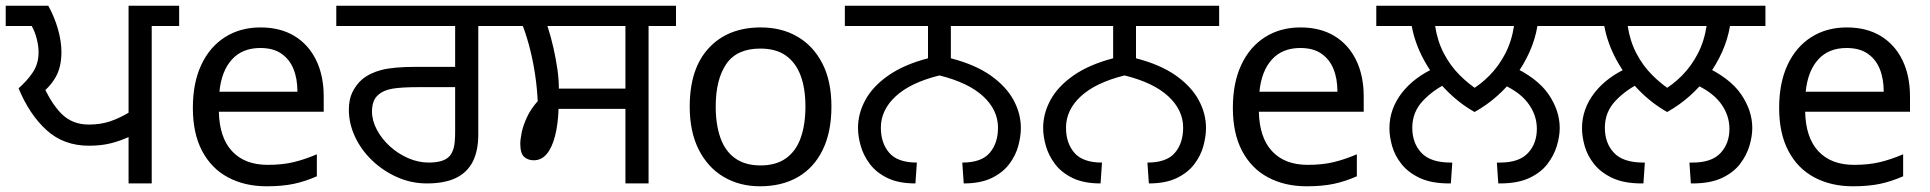

<svg xmlns="http://www.w3.org/2000/svg" viewBox="-27 -642 6756 672"><path d="M423 0V-180L429 -165Q395 -149 361 -140.5Q327 -132 284 -132Q196 -132 136 -186.5Q76 -241 38 -333Q68 -359 88 -389Q108 -419 108 -459Q108 -481 101.5 -506.5Q95 -532 84 -551H-7V-622H142Q164 -582 176 -539.5Q188 -497 188 -460Q188 -407 167.5 -371.5Q147 -336 114 -313L118 -357Q150 -282 188 -244Q226 -206 284 -206Q325 -206 359 -217.5Q393 -229 429 -251L423 -240V-622H600V-551H504V0Z M885 -546Q954 -546 1003.5 -516Q1053 -486 1079.5 -431.5Q1106 -377 1106 -304V-251H739Q741 -160 785.5 -112.5Q830 -65 910 -65Q961 -65 1000.5 -74.5Q1040 -84 1082 -102V-25Q1041 -7 1001 1.5Q961 10 906 10Q830 10 771.5 -21Q713 -52 680.5 -113.5Q648 -175 648 -264Q648 -352 677.5 -415Q707 -478 760.5 -512Q814 -546 885 -546ZM884 -474Q821 -474 784.5 -433.5Q748 -393 741 -321H1014Q1014 -367 1000 -401Q986 -435 957.5 -454.5Q929 -474 884 -474Z M1467 0Q1413 0 1364 -21.5Q1315 -43 1276.5 -79.5Q1238 -116 1216 -162.5Q1194 -209 1194 -258Q1194 -294 1206.5 -319.5Q1219 -345 1239 -363Q1266 -386 1307.5 -397Q1349 -408 1429 -408H1566V-551H1150V-622H1743V-551H1647V-172Q1647 -114 1627.5 -76Q1608 -38 1568.5 -19Q1529 0 1467 0ZM1474 -73Q1497 -73 1516 -78Q1535 -83 1547 -96Q1556 -107 1561 -124.5Q1566 -142 1566 -183V-337H1439Q1377 -337 1346 -331.5Q1315 -326 1298 -311Q1285 -300 1280 -285Q1275 -270 1275 -252Q1275 -220 1292 -188Q1309 -156 1337.5 -130Q1366 -104 1401.5 -88.5Q1437 -73 1474 -73Z M2162 0V-261H1928Q1926 -206 1915.5 -165.5Q1905 -125 1886.5 -103Q1868 -81 1841 -81Q1821 -81 1807.5 -93Q1794 -105 1794 -139Q1794 -154 1799 -178.5Q1804 -203 1817.5 -232Q1831 -261 1855 -288Q1853 -331 1846.5 -376.5Q1840 -422 1829 -466.5Q1818 -511 1803 -551H1729V-622H2339V-551H2243V0ZM1929 -332H2162V-551H1889Q1902 -511 1910.5 -472.5Q1919 -434 1924 -399Q1929 -364 1929 -332Z M2883 -269Q2883 -180 2852.5 -117.5Q2822 -55 2766 -22.5Q2710 10 2633 10Q2562 10 2506.5 -22.5Q2451 -55 2419 -117.5Q2387 -180 2387 -269Q2387 -402 2454 -474Q2521 -546 2636 -546Q2709 -546 2764.5 -513.5Q2820 -481 2851.5 -419.5Q2883 -358 2883 -269ZM2478 -269Q2478 -206 2494.5 -159.5Q2511 -113 2546 -88Q2581 -63 2635 -63Q2689 -63 2724 -88Q2759 -113 2775.5 -159.5Q2792 -206 2792 -269Q2792 -333 2775 -378Q2758 -423 2723.5 -447.5Q2689 -472 2634 -472Q2552 -472 2515 -418Q2478 -364 2478 -269Z M3177 0Q3118 0 3079 -19Q3040 -38 3017.5 -68Q2995 -98 2985.5 -131.5Q2976 -165 2976 -194Q2976 -245 3002 -292.5Q3028 -340 3082.5 -378Q3137 -416 3221 -438V-551H2930V-622H3592V-551H3301V-438Q3386 -416 3440 -378Q3494 -340 3520 -292.5Q3546 -245 3546 -194Q3546 -165 3537 -131.5Q3528 -98 3505.5 -68Q3483 -38 3444 -19Q3405 0 3346 0L3341 -73Q3408 -73 3437 -107Q3466 -141 3466 -195Q3466 -257 3414 -305Q3362 -353 3261 -378Q3160 -353 3108 -305Q3056 -257 3056 -195Q3056 -141 3085.5 -107Q3115 -73 3182 -73Z M3825 0Q3766 0 3727 -19Q3688 -38 3665.5 -68Q3643 -98 3633.5 -131.5Q3624 -165 3624 -194Q3624 -245 3650 -292.5Q3676 -340 3730.5 -378Q3785 -416 3869 -438V-551H3578V-622H4240V-551H3949V-438Q4034 -416 4088 -378Q4142 -340 4168 -292.5Q4194 -245 4194 -194Q4194 -165 4185 -131.5Q4176 -98 4153.5 -68Q4131 -38 4092 -19Q4053 0 3994 0L3989 -73Q4056 -73 4085 -107Q4114 -141 4114 -195Q4114 -257 4062 -305Q4010 -353 3909 -378Q3808 -353 3756 -305Q3704 -257 3704 -195Q3704 -141 3733.5 -107Q3763 -73 3830 -73Z M4525 -546Q4594 -546 4643.5 -516Q4693 -486 4719.5 -431.5Q4746 -377 4746 -304V-251H4379Q4381 -160 4425.5 -112.5Q4470 -65 4550 -65Q4601 -65 4640.5 -74.5Q4680 -84 4722 -102V-25Q4681 -7 4641 1.5Q4601 10 4546 10Q4470 10 4411.5 -21Q4353 -52 4320.5 -113.5Q4288 -175 4288 -264Q4288 -352 4317.5 -415Q4347 -478 4400.5 -512Q4454 -546 4525 -546ZM4524 -474Q4461 -474 4424.5 -433.5Q4388 -393 4381 -321H4654Q4654 -367 4640 -401Q4626 -435 4597.5 -454.5Q4569 -474 4524 -474Z M5134 -250Q5079 -281 5033 -328.5Q4987 -376 4956 -433.5Q4925 -491 4914 -551H4790V-622H5478V-551H5354Q5346 -504 5326.5 -460.5Q5307 -417 5278.5 -378Q5250 -339 5213.5 -306.5Q5177 -274 5134 -250ZM5272 -551H4996Q5004 -498 5026.5 -455Q5049 -412 5082 -379Q5115 -346 5153 -322L5115 -323Q5154 -345 5186.5 -378Q5219 -411 5241.5 -454.5Q5264 -498 5272 -551ZM4836 -193Q4836 -261 4880 -317.5Q4924 -374 5003 -408L5043 -353Q4991 -329 4953.5 -289.5Q4916 -250 4916 -195Q4916 -141 4948 -107Q4980 -73 5051 -73H5056L5051 0H5045Q4983 0 4942.5 -19Q4902 -38 4878.5 -67.5Q4855 -97 4845.5 -130.5Q4836 -164 4836 -193ZM5432 -194Q5432 -165 5422 -131.5Q5412 -98 5389 -68Q5366 -38 5325.5 -19Q5285 0 5223 0H5217L5212 -73H5223Q5290 -73 5321 -106.5Q5352 -140 5352 -191Q5352 -241 5319.5 -283Q5287 -325 5218 -353L5261 -412Q5353 -370 5392.5 -312.5Q5432 -255 5432 -194Z M5808 -250Q5753 -281 5707 -328.5Q5661 -376 5630 -433.5Q5599 -491 5588 -551H5464V-622H6152V-551H6028Q6020 -504 6000.5 -460.5Q5981 -417 5952.5 -378Q5924 -339 5887.5 -306.5Q5851 -274 5808 -250ZM5946 -551H5670Q5678 -498 5700.5 -455Q5723 -412 5756 -379Q5789 -346 5827 -322L5789 -323Q5828 -345 5860.5 -378Q5893 -411 5915.5 -454.5Q5938 -498 5946 -551ZM5510 -193Q5510 -261 5554 -317.5Q5598 -374 5677 -408L5717 -353Q5665 -329 5627.5 -289.5Q5590 -250 5590 -195Q5590 -141 5622 -107Q5654 -73 5725 -73H5730L5725 0H5719Q5657 0 5616.5 -19Q5576 -38 5552.5 -67.5Q5529 -97 5519.5 -130.5Q5510 -164 5510 -193ZM6106 -194Q6106 -165 6096 -131.5Q6086 -98 6063 -68Q6040 -38 5999.5 -19Q5959 0 5897 0H5891L5886 -73H5897Q5964 -73 5995 -106.5Q6026 -140 6026 -191Q6026 -241 5993.5 -283Q5961 -325 5892 -353L5935 -412Q6027 -370 6066.5 -312.5Q6106 -255 6106 -194Z M6437 -546Q6506 -546 6555.5 -516Q6605 -486 6631.5 -431.5Q6658 -377 6658 -304V-251H6291Q6293 -160 6337.5 -112.5Q6382 -65 6462 -65Q6513 -65 6552.5 -74.5Q6592 -84 6634 -102V-25Q6593 -7 6553 1.5Q6513 10 6458 10Q6382 10 6323.5 -21Q6265 -52 6232.5 -113.5Q6200 -175 6200 -264Q6200 -352 6229.5 -415Q6259 -478 6312.5 -512Q6366 -546 6437 -546ZM6436 -474Q6373 -474 6336.5 -433.5Q6300 -393 6293 -321H6566Q6566 -367 6552 -401Q6538 -435 6509.5 -454.5Q6481 -474 6436 -474Z"/></svg>

Font: lgurmukhi05
Style: Book
Weight: 400
Designer: Jelle Bosma - Monotype Design Team
Foundry: Monotype Imaging Inc.
Version: Version 2.003